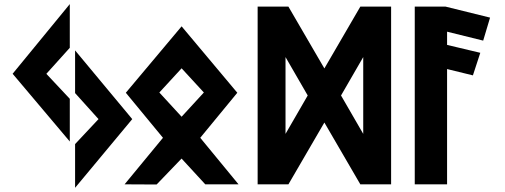

<svg xmlns="http://www.w3.org/2000/svg" viewBox="-20 -892 2443 929"><path d="M343.3 16.7 619.9 -315.7 343.3 -648.2 343.3 -441.6 456.7 -315.7 343.3 -194.8ZM317.7 -207.3 317.7 -413.9 204.3 -534.8 317.7 -660.7 317.7 -872.2 41.1 -535.1Z M966.4 -444.4 858.7 -327.2 751 -444.4 858.7 -561.5ZM588.8 -443.2 768.5 -225.3 582.8 -0.1 737.8 0.7 858.5 -124.8 973.3 0H1134.2L948.9 -225.3L1128.2 -443.2L858.7 -764.6Z M1737.5 -244.2 1630.1 -430 1737.5 -615.8ZM1361.5 -615.8 1468.9 -430 1361.5 -244.2ZM1549.5 -299.1 1723.5 0H1872.4V-860H1723.5L1549.5 -560.9L1375.5 -860H1226.6V0H1375.5Z M2317.9 -695.5 2351.2 -806.8 2135.8 -860H1986.8V0H2143.2V-557.9L2268.2 -527.3L2303.9 -636.5L2143.2 -674.7V-738.7Z"/></svg>

Font: Stormning
Style: Bold
Weight: 400
Designer: Robert Jablonski, Mew Too
Foundry: Cannot Into Space Fonts
Version: Version 0.90